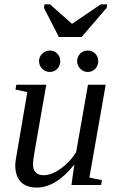

<svg xmlns="http://www.w3.org/2000/svg" viewBox="-20 -847 540 879"><path d="M130.9 -94.2Q130.9 -72.3 142.6 -58.6Q154.3 -44.9 179.7 -44.9Q216.3 -44.9 258.8 -75.4Q301.3 -106 328.6 -150.4L382.8 -459H463.9L389.2 -34.2L446.8 -22L442.9 0H307.1L320.3 -94.2Q279.8 -42 235.8 -15.1Q191.9 11.7 148.9 11.7Q99.6 11.7 74.7 -14.9Q49.8 -41.5 49.8 -91.3Q49.8 -98.6 52.5 -117.4Q55.2 -136.2 105 -425.3L50.8 -437L54.7 -459H191.9L142.1 -175.3Q130.9 -113.8 130.9 -94.2ZM429.7 -566.9Q429.7 -546.4 416 -532Q402.3 -517.6 381.8 -517.6Q361.3 -517.6 347.2 -532.7Q333 -547.9 333 -566.9Q333 -587.4 347.2 -601.6Q361.3 -615.7 381.8 -615.7Q402.3 -615.7 416 -601.6Q429.7 -587.4 429.7 -566.9ZM255.9 -566.9Q255.9 -546.4 242.2 -532Q228.5 -517.6 208 -517.6Q188 -517.6 173.3 -532.2Q158.7 -546.9 158.7 -566.9Q158.7 -587.4 173.8 -601.6Q189 -615.7 208 -615.7Q228.5 -615.7 242.2 -601.6Q255.9 -587.4 255.9 -566.9ZM209 -827.1 309.6 -737.8 441.4 -827.1H470.7L468.3 -811L353.5 -677.7H249.5L181.2 -811L183.6 -827.1Z"/></svg>

Font: Liberation Serif
Style: Italic
Weight: 400
Italic angle: -16.333°
Designer: Steve Matteson
Foundry: Ascender Corporation
Version: Version 2.1.5